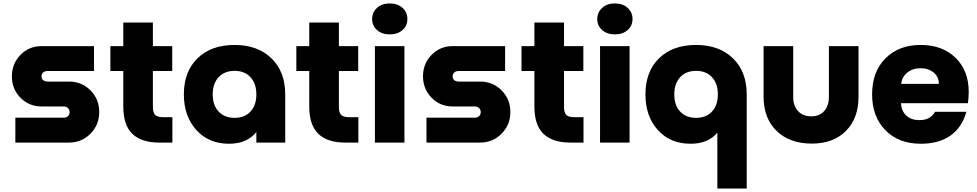

<svg xmlns="http://www.w3.org/2000/svg" viewBox="-20 -825 5655 1111"><path d="M68.8 0V-144H348.1Q363.8 -144 373.3 -152.8Q382.8 -161.6 382.8 -175.8Q382.8 -190.4 373.3 -199.7Q363.8 -209 348.1 -209H220.2Q147.9 -209 98.4 -259.5Q48.8 -310.1 48.8 -383.8Q48.8 -456.5 98.4 -507.3Q147.9 -558.1 220.2 -558.1H523.9V-414.1H254.9Q239.3 -414.1 229.7 -405.5Q220.2 -397 220.2 -382.8Q220.2 -369.1 229.7 -361.1Q239.3 -353 254.9 -353H379.9Q453.1 -353 503.7 -302Q554.2 -251 554.2 -176.8Q554.2 -102.5 503.4 -51.3Q452.6 0 379.9 0Z M977.5 0H900.4Q798.8 0 746.1 -50.3Q693.4 -100.6 693.4 -209V-414.1H618.7V-558.1H693.4V-694.8H864.7V-558.1H976.6V-414.1H864.7V-206.1Q864.7 -173.3 877.9 -160.2Q891.1 -147 923.3 -147H977.5Z M1305.2 6.8Q1188 6.8 1116 -72.8Q1043.9 -152.3 1043.9 -278.8Q1043.9 -410.6 1123 -487.8Q1202.1 -564.9 1337.4 -564.9Q1471.2 -564.9 1550.8 -487.5Q1630.4 -410.2 1630.4 -278.8V0H1463.4V-61Q1409.2 6.8 1305.2 6.8ZM1245.1 -378.4Q1210.9 -341.8 1210.9 -278.8Q1210.9 -215.8 1245.1 -179.4Q1279.3 -143.1 1337.4 -143.1Q1395.5 -143.1 1429.4 -179.4Q1463.4 -215.8 1463.4 -278.8Q1463.4 -341.8 1429.4 -378.4Q1395.5 -415 1337.4 -415Q1279.3 -415 1245.1 -378.4Z M2053.7 0H1976.6Q1875 0 1822.3 -50.3Q1769.5 -100.6 1769.5 -209V-414.1H1694.8V-558.1H1769.5V-694.8H1940.9V-558.1H2052.7V-414.1H1940.9V-206.1Q1940.9 -173.3 1954.1 -160.2Q1967.3 -147 1999.5 -147H2053.7Z M2149.4 0V-558.1H2320.3V0ZM2133.3 -714.8Q2133.3 -753.9 2161.6 -779.5Q2189.9 -805.2 2235.4 -805.2Q2280.8 -805.2 2309.1 -779.5Q2337.4 -753.9 2337.4 -714.8Q2337.4 -676.3 2309.1 -651.1Q2280.8 -626 2235.4 -626Q2189.9 -626 2161.6 -651.1Q2133.3 -676.3 2133.3 -714.8Z M2447.8 0V-144H2727.1Q2742.7 -144 2752.2 -152.8Q2761.7 -161.6 2761.7 -175.8Q2761.7 -190.4 2752.2 -199.7Q2742.7 -209 2727.1 -209H2599.1Q2526.9 -209 2477.3 -259.5Q2427.7 -310.1 2427.7 -383.8Q2427.7 -456.5 2477.3 -507.3Q2526.9 -558.1 2599.1 -558.1H2902.8V-414.1H2633.8Q2618.2 -414.1 2608.6 -405.5Q2599.1 -397 2599.1 -382.8Q2599.1 -369.1 2608.6 -361.1Q2618.2 -353 2633.8 -353H2758.8Q2832 -353 2882.6 -302Q2933.1 -251 2933.1 -176.8Q2933.1 -102.5 2882.3 -51.3Q2831.5 0 2758.8 0Z M3356.4 0H3279.3Q3177.7 0 3125 -50.3Q3072.3 -100.6 3072.3 -209V-414.1H2997.6V-558.1H3072.3V-694.8H3243.7V-558.1H3355.5V-414.1H3243.7V-206.1Q3243.7 -173.3 3256.8 -160.2Q3270 -147 3302.2 -147H3356.4Z M3452.1 0V-558.1H3623V0ZM3436 -714.8Q3436 -753.9 3464.4 -779.5Q3492.7 -805.2 3538.1 -805.2Q3583.5 -805.2 3611.8 -779.5Q3640.1 -753.9 3640.1 -714.8Q3640.1 -676.3 3611.8 -651.1Q3583.5 -626 3538.1 -626Q3492.7 -626 3464.4 -651.1Q3436 -676.3 3436 -714.8Z M3975.6 6.8Q3858.4 6.8 3786.6 -72.5Q3714.8 -151.9 3714.8 -278.8Q3714.8 -410.6 3793.7 -487.8Q3872.6 -564.9 4007.8 -564.9Q4141.6 -564.9 4221.2 -487.5Q4300.8 -410.2 4300.8 -278.8V266.1H4130.9V-57.1Q4077.1 6.8 3975.6 6.8ZM3915.8 -378.4Q3881.8 -341.8 3881.8 -278.8Q3881.8 -215.8 3915.8 -179.4Q3949.7 -143.1 4007.8 -143.1Q4065.9 -143.1 4099.9 -179.4Q4133.8 -215.8 4133.8 -278.8Q4133.8 -341.8 4099.9 -378.4Q4065.9 -415 4007.8 -415Q3949.7 -415 3915.8 -378.4Z M4677.7 5.9Q4549.3 5.9 4473.9 -67.4Q4398.4 -140.6 4398.4 -265.1V-558.1H4569.8V-264.2Q4569.8 -212.4 4597.9 -182.1Q4626 -151.9 4674.8 -151.9Q4721.7 -151.9 4749 -182.1Q4776.4 -212.4 4776.4 -264.2V-558.1H4947.8V-265.1Q4947.8 -140.6 4875 -67.4Q4802.2 5.9 4677.7 5.9Z M5307.6 6.8Q5179.7 6.8 5103 -71.8Q5026.4 -150.4 5026.4 -278.8Q5026.4 -410.2 5103.8 -487.5Q5181.2 -564.9 5307.6 -564.9Q5433.1 -564.9 5509.3 -490.5Q5585.4 -416 5585.4 -293.9Q5585.4 -256.3 5580.6 -228H5193.4Q5196.3 -181.2 5225.1 -155.5Q5253.9 -129.9 5299.8 -129.9Q5364.3 -129.9 5390.6 -178.2H5571.8Q5546.9 -87.4 5479.7 -40.3Q5412.6 6.8 5307.6 6.8ZM5194.8 -339.8H5412.6Q5413.1 -379.4 5383.1 -404.8Q5353 -430.2 5307.6 -430.2Q5260.7 -430.2 5229.7 -404.8Q5198.7 -379.4 5194.8 -339.8Z"/></svg>

Font: Biathlonist
Style: Bold
Weight: 700
Designer: Go4gold
Foundry: Go4gold
Version: Version 3.010;FEAKit 1.0